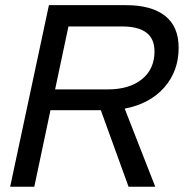

<svg xmlns="http://www.w3.org/2000/svg" viewBox="-20 -710 701 730"><path d="M454.1 -296.9 570.3 0H468.8L363.3 -291H171.9L110.4 0H18.6L166 -690.4H459Q555.7 -690.4 607.4 -649.9Q659.2 -609.4 659.2 -528.3Q659.2 -439.5 604.5 -377.4Q549.8 -315.4 454.1 -296.9ZM567.4 -514.6Q567.4 -562.5 536.6 -585.9Q505.9 -609.4 444.3 -609.4H240.2L189.5 -370.1H389.6Q471.7 -370.1 519.5 -408.7Q567.4 -447.3 567.4 -514.6Z"/></svg>

Font: Dinish Expanded
Style: Italic
Weight: 400
Width: 7
Italic angle: -12°
Designer: Charles Nix
Foundry: Playbeing
Version: Version 2.005; ttfautohint (v1.8.3)